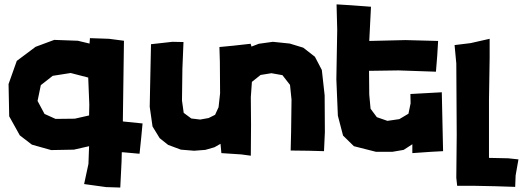

<svg xmlns="http://www.w3.org/2000/svg" viewBox="-20 -674 2358 866"><path d="M382.8 -202.1 381.8 -153.3 317.4 -138.7 230.5 -137.7 180.7 -160.2 149.4 -218.8 164.1 -290 217.8 -332 298.8 -344.7 377.9 -324.2ZM385.7 -502 383.8 -477.5 331.1 -490.2 224.6 -494.1 140.6 -462.9 55.7 -399.4 18.6 -294.9 21.5 -149.4 69.3 -63.5 124 -21.5 210.9 2.9 313.5 1 381.8 -14.6 378.9 65.4 359.4 156.2 459 169.9 522.5 171.9 528.3 54.7 529.3 12.7H534.2L609.4 19.5L617.2 -55.7L623 -117.2L536.1 -126H534.2V-135.7L539.1 -490.2L471.7 -499Z M661.1 -474.6 657.2 -289.1 655.3 -192.4 668 -103.5 700.2 -50.8 738.3 -20.5 795.9 1 855.5 5.9 906.2 2 947.3 -9.8 974.6 -25.4 978.5 16.6 1068.4 22.5 1111.3 28.3 1112.3 -110.4 1111.3 -235.4 1116.2 -304.7 1155.3 -335.9 1204.1 -343.8 1253.9 -335 1288.1 -291 1294.9 -224.6 1293 -79.1 1291 4.9 1371.1 5.9 1441.4 7.8 1445.3 -78.1 1444.3 -244.1 1431.6 -358.4 1400.4 -418 1347.7 -459 1287.1 -477.5 1210.9 -485.4 1147.5 -476.6 1114.3 -463.9 1110.4 -476.6 1031.2 -467.8 969.7 -461.9 971.7 -394.5 972.7 -252.9 965.8 -190.4 950.2 -156.2 920.9 -141.6 882.8 -134.8 842.8 -139.6 808.6 -165 800.8 -220.7 802.7 -364.3 807.6 -484.4 757.8 -485.4Z M1978.5 7.8 1974.6 -168.9 1972.7 -257.8 1831.1 -250 1832 -208 1822.3 -161.1 1781.2 -136.7 1727.5 -128.9 1679.7 -145.5 1651.4 -183.6 1645.5 -247.1 1644.5 -354.5 1777.3 -356.4 1946.3 -350.6 1952.1 -422.9 1956.1 -489.3 1808.6 -493.2 1645.5 -489.3 1653.3 -643.6 1561.5 -650.4 1498 -654.3 1501 -540 1497.1 -316.4 1503.9 -152.3 1527.3 -62.5 1576.2 -14.6 1675.8 10.7H1750L1800.8 2L1839.8 -23.4V16.6L1924.8 10.7Z M2030.3 -470.7 2038.1 -387.7 2040 -66.4 2038.1 127.9 2042 164.1H2121.1L2214.8 166L2303.7 168.9L2305.7 117.2L2318.4 44.9L2272.5 40L2185.5 38.1V-222.7L2188.5 -412.1V-499L2102.5 -479.5Z"/></svg>

Font: MaokenAssortedSans-TC
Style: Regular
Weight: 500
Version: Version 0.83